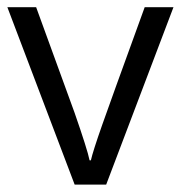

<svg xmlns="http://www.w3.org/2000/svg" viewBox="-20 -501 491 521"><path d="M268.1 0H182.6L0 -481.4H78.1L182.1 -195.8Q217.3 -94.7 223.1 -65.9H226.6Q231.9 -89.8 257.3 -162.1Q276.4 -216.8 372.6 -481.4H450.7Z"/></svg>

Font: Khula Regular
Style: Regular
Weight: 400
Designer: Erin McLaughlin, Steve Matteson
Version: Version 1.000;PS 1.0;hotconv 1.0.72;makeotf.lib2.5.5900